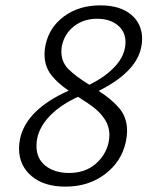

<svg xmlns="http://www.w3.org/2000/svg" viewBox="-20 -687 557 716"><path d="M51 -133Q51 -153 55 -170Q78 -278 236 -349Q193 -378 169.5 -409.5Q146 -441 146 -485Q146 -503 150 -520Q164 -586 219.5 -626.5Q275 -667 354 -667Q428 -667 469 -632.5Q510 -598 510 -542Q510 -524 506 -508Q486 -417 348 -348Q398 -316 426 -282Q454 -248 454 -198Q454 -182 449 -157Q433 -84 371.5 -37.5Q310 9 224 9Q144 9 97.5 -30.5Q51 -70 51 -133ZM238 -42Q296 -42 335 -74.5Q374 -107 385 -156Q388 -171 388 -184Q388 -215 372 -240Q356 -265 333.5 -283Q311 -301 271 -326Q197 -292 156.5 -244.5Q116 -197 116 -143Q116 -95 150 -68.5Q184 -42 238 -42ZM209 -494Q209 -456 235 -429.5Q261 -403 313 -371Q375 -401 411.5 -442Q448 -483 448 -530Q448 -569 419 -593Q390 -617 342 -617Q292 -617 256.5 -589.5Q221 -562 211 -517Q209 -509 209 -494Z"/></svg>

Font: LXGW Bright GB
Style: Italic
Weight: 400
Italic angle: -12°
Designer: Christian Thalmann (Catharsis Fonts)
Foundry: LXGW / Christian Thalmann (Catharsis Fonts) / Fontworks Inc.
Version: Version 5.510